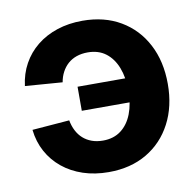

<svg xmlns="http://www.w3.org/2000/svg" viewBox="-67 -607 703 687"><g transform="rotate(-10 285.0 -264.0)"><path d="M274.9 11.2Q224.6 11.2 182.1 -2.9Q139.6 -17.1 107.7 -43.2Q75.7 -69.3 56.2 -105.2Q36.6 -141.1 31.7 -185.1L167 -195.8Q170.9 -174.8 179.7 -157.7Q188.5 -140.6 201.9 -128.7Q215.3 -116.7 233.4 -110.1Q251.5 -103.5 273.9 -103.5Q313 -103.5 339.6 -123.8Q366.2 -144 380.1 -179.9Q394 -215.8 394 -263.7Q394 -311.5 380.1 -347.4Q366.2 -383.3 339.6 -403.6Q313 -423.8 273.9 -423.8Q252 -423.8 233.6 -417.5Q215.3 -411.1 201.9 -399.2Q188.5 -387.2 179.7 -370.6Q170.9 -354 167.5 -334L32.2 -344.2Q37.6 -388.2 57.4 -423.8Q77.1 -459.5 108.9 -485.1Q140.6 -510.7 182.9 -524.7Q225.1 -538.6 274.9 -538.6Q354.5 -538.6 413.3 -503.9Q472.2 -469.2 504.6 -407.2Q537.1 -345.2 537.1 -263.2Q537.1 -181.6 504.6 -119.9Q472.2 -58.1 413.3 -23.4Q354.5 11.2 274.9 11.2ZM404.8 -221.7H217.3V-309.1H404.8Z"/></g></svg>

Font: Inter 24pt
Style: Bold
Weight: 700
Designer: Rasmus Andersson
Foundry: rsms
Version: Version 4.001;git-66647c0bb